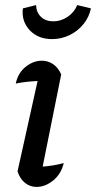

<svg xmlns="http://www.w3.org/2000/svg" viewBox="-20 -729 378 756"><path d="M231 -87Q221 -44 189.5 -18.5Q158 7 124 7Q99 7 79 -8.5Q59 -24 49 -54L128 -410Q81 -408 42 -400Q51 -442 81 -466Q111 -490 145 -490Q169 -490 189 -476.5Q209 -463 221 -436L148 -73Q191 -76 231 -87ZM185 -575Q130 -575 97 -610Q64 -645 70 -696L122 -709Q123 -680 141.5 -662.5Q160 -645 190 -645Q220 -645 246.5 -663Q273 -681 284 -709L338 -696Q331 -662 309 -634.5Q287 -607 254.5 -591Q222 -575 185 -575Z"/></svg>

Font: Piazzolla Medium
Style: Italic
Weight: 500
Italic angle: -11.3°
Designer: Juan Pablo del Peral
Foundry: Huerta Tipografica
Version: Version 1.330